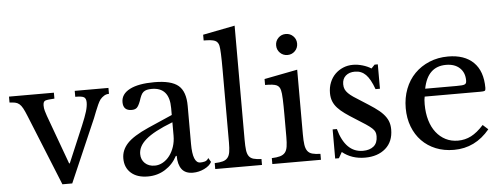

<svg xmlns="http://www.w3.org/2000/svg" viewBox="-53 -974 2953 1129"><g transform="rotate(-5 1423.5 -409.5)"><path d="M104 -406Q92 -436 82.5 -453.5Q73 -471 62 -480Q51 -489 37.5 -491.5Q24 -494 5 -495V-530H270V-495Q230 -493 216.5 -488.5Q203 -484 203 -460Q203 -443 207.5 -428Q212 -413 217 -398L323 -108H327L418 -323Q439 -373 448 -403Q457 -433 457 -456Q457 -479 445 -487Q433 -495 393 -495V-530H592V-495Q576 -495 563 -487Q550 -479 540 -467Q532 -456 523.5 -437.5Q515 -419 507 -398.5Q499 -378 491.5 -359Q484 -340 478 -328L331 11H273Z M949 -296Q892 -274 852.5 -253Q813 -232 789 -211Q765 -190 754.5 -169Q744 -148 744 -126Q744 -93 766 -72Q788 -51 824 -51Q849 -51 872 -64Q895 -77 912 -99.5Q929 -122 939 -152Q949 -182 949 -217ZM949 -339V-380Q949 -502 845 -502Q828 -502 816 -499Q804 -496 795.5 -489Q787 -482 781 -469Q775 -456 769 -437Q758 -408 747.5 -398.5Q737 -389 717 -389Q667 -389 667 -439Q667 -487 718 -513.5Q769 -540 863 -540Q963 -540 1005 -504.5Q1047 -469 1047 -384V-160Q1047 -46 1092 -46Q1106 -46 1119 -49.5Q1132 -53 1141 -68L1155 -44Q1143 -21 1111 -5.5Q1079 10 1044 10Q999 10 978 -18Q957 -46 957 -97H952Q926 -48 880.5 -19.5Q835 9 778 9Q715 9 679 -23Q643 -55 643 -109Q643 -158 679 -197Q715 -236 805 -276Z M1363 -156Q1363 -118 1366 -95Q1369 -72 1378.5 -59Q1388 -46 1405.5 -41Q1423 -36 1452 -35V0H1176V-35Q1206 -36 1224 -41Q1242 -46 1252.5 -58.5Q1263 -71 1266.5 -92.5Q1270 -114 1270 -149V-580Q1270 -634 1268.5 -670.5Q1267 -707 1264 -720Q1259 -743 1240.5 -751Q1222 -759 1174 -759V-793L1363 -830Z M1707 -159Q1707 -120 1710.5 -96.5Q1714 -73 1724 -59.5Q1734 -46 1752 -41Q1770 -36 1800 -35V0H1513V-35Q1543 -36 1562 -41.5Q1581 -47 1591.5 -59.5Q1602 -72 1605.5 -94.5Q1609 -117 1609 -152V-280Q1609 -338 1607.5 -375.5Q1606 -413 1602 -427Q1597 -450 1579 -458.5Q1561 -467 1511 -467V-502L1707 -540ZM1596 -693Q1596 -719 1614 -737Q1632 -755 1658 -755Q1684 -755 1702 -737Q1720 -719 1720 -693Q1720 -667 1702 -649Q1684 -631 1658 -631Q1632 -631 1614 -649Q1596 -667 1596 -693Z M1906 0H1884V-172H1909Q1948 -31 2051 -31Q2091 -31 2114.5 -50.5Q2138 -70 2138 -110Q2138 -125 2133.5 -135.5Q2129 -146 2116.5 -157.5Q2104 -169 2081.5 -184Q2059 -199 2022 -222Q1988 -243 1963 -261Q1938 -279 1921 -297.5Q1904 -316 1895.5 -337.5Q1887 -359 1887 -386Q1887 -420 1898.5 -448.5Q1910 -477 1930 -497Q1950 -517 1977 -528.5Q2004 -540 2036 -540Q2063 -540 2092 -531.5Q2121 -523 2143 -509L2163 -530H2182V-386H2156Q2134 -447 2108 -473Q2082 -499 2044 -499Q2010 -499 1989.5 -481Q1969 -463 1969 -431Q1969 -414 1974.5 -401.5Q1980 -389 1992 -377Q2004 -365 2022.5 -352.5Q2041 -340 2067 -324Q2110 -297 2140.5 -276Q2171 -255 2190 -234.5Q2209 -214 2218 -192Q2227 -170 2227 -142Q2227 -70 2181 -30Q2135 10 2060 10Q1981 10 1926 -35Z M2796 -93Q2711 10 2585 10Q2526 10 2478 -9.5Q2430 -29 2395.5 -64.5Q2361 -100 2342 -149.5Q2323 -199 2323 -259Q2323 -320 2343 -372Q2363 -424 2399.5 -461Q2436 -498 2486.5 -519Q2537 -540 2597 -540Q2694 -540 2747 -488Q2800 -436 2800 -337Q2800 -323 2794.5 -320Q2789 -317 2769 -317H2440Q2436 -302 2436 -272Q2436 -220 2448.5 -177.5Q2461 -135 2484.5 -105Q2508 -75 2540.5 -58.5Q2573 -42 2613 -42Q2655 -42 2691 -60.5Q2727 -79 2765 -121ZM2631 -363Q2651 -363 2663 -364Q2675 -365 2681 -368Q2687 -371 2689 -376.5Q2691 -382 2691 -391Q2691 -437 2661.5 -464.5Q2632 -492 2581 -492Q2472 -492 2447 -363Z"/></g></svg>

Font: SVN-Libre Baskerville
Style: Regular
Weight: 400
Designer: Pablo Impallari, Rodrigo Fuenzalida
Foundry: Pablo Impallari, Rodrigo Fuenzalida
Version: Version 1.000; ttfautohint (v1.8.4)